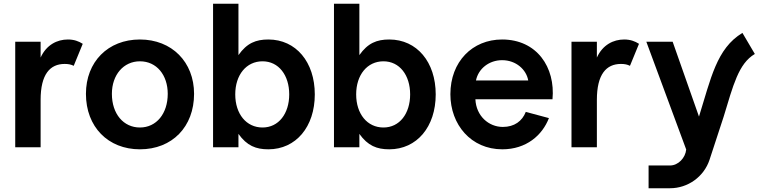

<svg xmlns="http://www.w3.org/2000/svg" viewBox="-20 -783 4040 1021"><path d="M420 -550 372 -433C358 -440 344 -443 324 -443C246 -443 196 -388 196 -252V0H61V-561H196V-477C227 -545 284 -573 341 -573C374 -573 398 -564 420 -550Z M724 11C896 11 1012 -109 1012 -284C1012 -453 894 -573 724 -573C554 -573 437 -454 437 -284C437 -108 555 11 724 11ZM575 -284C575 -385 637 -457 724 -457C813 -457 872 -384 872 -284C872 -179 812 -105 724 -105C637 -105 575 -177 575 -284Z M1407 11C1554 11 1654 -109 1654 -281C1654 -453 1554 -573 1407 -573C1341 -573 1293 -554 1248 -490V-763H1113V0H1248V-71C1293 -8 1341 11 1407 11ZM1231 -281C1231 -385 1290 -457 1376 -457C1462 -457 1518 -383 1518 -281C1518 -179 1462 -105 1376 -105C1290 -105 1231 -177 1231 -281Z M2050 11C2197 11 2297 -109 2297 -281C2297 -453 2197 -573 2050 -573C1984 -573 1936 -554 1891 -490V-763H1756V0H1891V-71C1936 -8 1984 11 2050 11ZM1874 -281C1874 -385 1933 -457 2019 -457C2105 -457 2161 -383 2161 -281C2161 -179 2105 -105 2019 -105C1933 -105 1874 -177 1874 -281Z M2650 -463C2582 -463 2524 -419 2511 -355H2789C2779 -413 2724 -463 2650 -463ZM2375 -282C2375 -455 2492 -573 2650 -573C2835 -573 2934 -425 2918 -255H2508C2512 -166 2579 -108 2654 -108C2715 -108 2757 -139 2776 -188L2899 -155C2864 -64 2779 11 2651 11C2485 11 2375 -120 2375 -282Z M3378 -550 3330 -433C3316 -440 3302 -443 3282 -443C3204 -443 3154 -388 3154 -252V0H3019V-561H3154V-477C3185 -545 3242 -573 3299 -573C3332 -573 3356 -564 3378 -550Z M3994 -496 3928 -608C3790 -525 3760 -364 3697 -163L3557 -561H3417L3629 12C3625 56 3587 97 3543 97H3429V218H3543C3638 218 3723 157 3753 67L3828 -162C3879 -329 3907 -445 3994 -496Z"/></svg>

Font: Swile Sans
Style: Bold
Weight: 700
Designer: Lord
Foundry: Lord
Version: Version 1.477;FEAKit 1.0